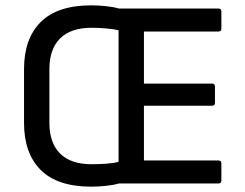

<svg xmlns="http://www.w3.org/2000/svg" viewBox="-20 -687 917 719"><path d="M322 12Q195 12 132.5 -50.5Q70 -113 70 -226V-429Q70 -542 132.5 -604.5Q195 -667 322 -667Q348 -667 376.5 -664Q405 -661 426 -655H798Q809 -655 809 -644V-580Q809 -569 798 -569H519V-374H774Q785 -374 785 -363V-302Q785 -291 774 -291H519V-86H798Q809 -86 809 -75V-11Q809 0 798 0H426Q405 6 376.5 9Q348 12 322 12ZM323 -72Q350 -72 378 -74Q406 -76 424 -81V-574Q405 -578 377.5 -580.5Q350 -583 323 -583Q245 -583 205 -543Q165 -503 165 -428V-227Q165 -152 205 -112Q245 -72 323 -72Z"/></svg>

Font: Sofia Sans Medium
Style: Regular
Weight: 500
Designer: Botio Nikoltchev, Ani Petrova
Foundry: lettersoup
Version: Version 4.101; ttfautohint (v1.8.4.7-5d5b)